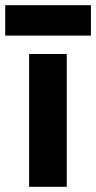

<svg xmlns="http://www.w3.org/2000/svg" viewBox="-36 -719 370 739"><path d="M-16 -582V-699H314V-582ZM76 0V-511H221V0Z"/></svg>

Font: Overpass Heavy
Style: Regular
Weight: 900
Designer: Delve Withrington, Thomas Jockin
Foundry: Delve Fonts
Version: Version 3.000;DELV;Overpass